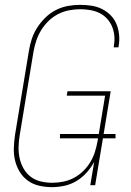

<svg xmlns="http://www.w3.org/2000/svg" viewBox="-20 -763 540 791"><path d="M194 8Q167 8 141 2Q115 -4 94.5 -19Q74 -34 61 -55.5Q48 -77 42 -102Q36 -127 37 -154Q38 -181 42 -208L99 -553Q103 -578 111 -602.5Q119 -627 133.5 -649.5Q148 -672 167.5 -691Q187 -710 211 -722Q235 -734 260 -738.5Q285 -743 310 -743Q334 -743 357 -739.5Q380 -736 400 -726Q420 -716 435.5 -700.5Q451 -685 459.5 -664.5Q468 -644 470.5 -621Q473 -598 469 -575Q469 -573 468.5 -571.5Q468 -570 468 -568H448Q449 -570 449 -571.5Q449 -573 449 -574Q453 -595 451 -615.5Q449 -636 441.5 -654Q434 -672 420.5 -686.5Q407 -701 389.5 -709.5Q372 -718 351.5 -721.5Q331 -725 310 -725Q288 -725 264.5 -720.5Q241 -716 219.5 -705Q198 -694 180 -676.5Q162 -659 149.5 -638.5Q137 -618 129.5 -595.5Q122 -573 118 -550L61 -205Q57 -181 56.5 -157Q56 -133 61 -110.5Q66 -88 77.5 -68Q89 -48 107 -34.5Q125 -21 148 -15.5Q171 -10 195 -10Q217 -10 240 -14.5Q263 -19 284 -30Q305 -41 322.5 -58Q340 -75 352 -95Q364 -115 371 -137Q378 -159 382 -182L384 -193H227V-211H387L413 -369H255L258 -387H436L407 -211H456V-193H404L372 0H352L368 -96Q355 -72 336.5 -51.5Q318 -31 294.5 -17Q271 -3 245 2.5Q219 8 194 8Z"/></svg>

Font: Iosevka Curly Thin Oblique
Style: Regular
Weight: 100
Italic angle: -9°
Monospace: yes
Designer: Belleve Invis
Foundry: Belleve Invis
Version: Version 11.1.0; ttfautohint (v1.8.3)